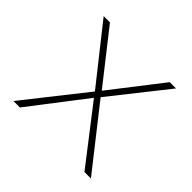

<svg xmlns="http://www.w3.org/2000/svg" viewBox="-122 -586 713 713"><g transform="rotate(45 234.0 -230.0)"><path d="M220 -239 45 -460H78L236 -259L392 -460H425L250 -239L438 0H404L234 -220L65 0H31Z"/></g></svg>

Font: Ysabeau SC Extralight
Style: Regular
Weight: 200
Designer: Christian Thalmann (Catharsis Fonts)
Version: Version 0.003